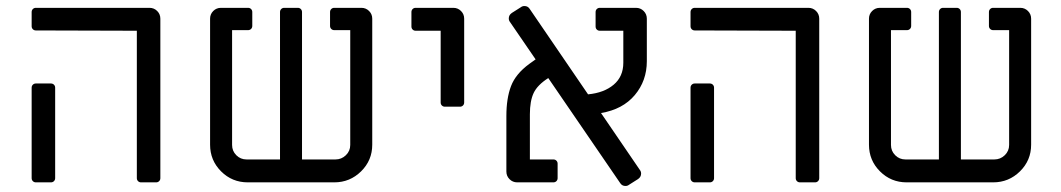

<svg xmlns="http://www.w3.org/2000/svg" viewBox="-20 -605 3521 637"><path d="M434 -14V-503L99 -504Q93 -504 89 -508Q85 -512 85 -518V-565Q85 -571 89 -575Q93 -579 99 -579H476Q491 -579 501.5 -568.5Q512 -558 512 -543V-14Q512 -8 508 -4Q504 0 498 0H448Q442 0 438 -4Q434 -8 434 -14ZM85 -14V-314Q85 -320 89 -324Q93 -328 99 -328H149Q155 -328 159 -324Q163 -320 163 -314V-14Q163 -8 159 -4Q155 0 149 0H99Q93 0 89 -4Q85 -8 85 -14Z M677 -125V-543Q677 -558 687.5 -568.5Q698 -579 713 -579H803Q809 -579 813 -575Q817 -571 817 -565V-519Q817 -513 813 -509Q809 -505 803 -505H750V-124Q750 -104 764 -90Q778 -76 798 -76H909V-565Q909 -571 913 -575Q917 -579 923 -579H968Q974 -579 978 -575Q982 -571 982 -565V-76H1093Q1113 -76 1127.5 -90Q1142 -104 1142 -124V-505H1089Q1083 -505 1079 -509Q1075 -513 1075 -519V-565Q1075 -571 1079 -575Q1083 -579 1089 -579H1179Q1194 -579 1204.5 -568.5Q1215 -558 1215 -543V-125Q1215 -73 1178 -36.5Q1141 0 1089 0H802Q750 0 713.5 -36.5Q677 -73 677 -125Z M1442 -265V-503H1359Q1353 -503 1349 -507Q1345 -511 1345 -517V-565Q1345 -571 1349 -575Q1353 -579 1359 -579H1484Q1499 -579 1509.5 -568.5Q1520 -558 1520 -543V-265Q1520 -259 1516 -255Q1512 -251 1506 -251H1456Q1450 -251 1446 -255Q1442 -259 1442 -265Z M2038 3 1799 -346Q1763 -323 1750.5 -296.5Q1738 -270 1738 -226V-76H1816Q1822 -76 1826 -72Q1830 -68 1830 -62V-14Q1830 -8 1826 -4Q1822 0 1816 0H1696Q1681 0 1670.5 -10.5Q1660 -21 1660 -36V-220Q1660 -279 1675.5 -319.5Q1691 -360 1736 -393L1757 -408L1672 -532Q1668 -537 1668 -544Q1668 -555 1678 -562L1708 -581Q1713 -585 1720 -585Q1731 -585 1737 -576L1931 -292Q1984 -297 2016 -324Q2048 -351 2048 -397V-503H1970Q1964 -503 1960 -507Q1956 -511 1956 -517V-565Q1956 -571 1960 -575Q1964 -579 1970 -579H2090Q2105 -579 2115.5 -568.5Q2126 -558 2126 -543V-402Q2126 -337 2086 -289.5Q2046 -242 1974 -230L2103 -41Q2107 -36 2107 -29Q2107 -18 2097 -11L2067 8Q2062 12 2055 12Q2044 12 2038 3Z M2620 -14V-503L2285 -504Q2279 -504 2275 -508Q2271 -512 2271 -518V-565Q2271 -571 2275 -575Q2279 -579 2285 -579H2662Q2677 -579 2687.5 -568.5Q2698 -558 2698 -543V-14Q2698 -8 2694 -4Q2690 0 2684 0H2634Q2628 0 2624 -4Q2620 -8 2620 -14ZM2271 -14V-314Q2271 -320 2275 -324Q2279 -328 2285 -328H2335Q2341 -328 2345 -324Q2349 -320 2349 -314V-14Q2349 -8 2345 -4Q2341 0 2335 0H2285Q2279 0 2275 -4Q2271 -8 2271 -14Z M2863 -125V-543Q2863 -558 2873.5 -568.5Q2884 -579 2899 -579H2989Q2995 -579 2999 -575Q3003 -571 3003 -565V-519Q3003 -513 2999 -509Q2995 -505 2989 -505H2936V-124Q2936 -104 2950 -90Q2964 -76 2984 -76H3095V-565Q3095 -571 3099 -575Q3103 -579 3109 -579H3154Q3160 -579 3164 -575Q3168 -571 3168 -565V-76H3279Q3299 -76 3313.5 -90Q3328 -104 3328 -124V-505H3275Q3269 -505 3265 -509Q3261 -513 3261 -519V-565Q3261 -571 3265 -575Q3269 -579 3275 -579H3365Q3380 -579 3390.5 -568.5Q3401 -558 3401 -543V-125Q3401 -73 3364 -36.5Q3327 0 3275 0H2988Q2936 0 2899.5 -36.5Q2863 -73 2863 -125Z"/></svg>

Font: Miriam Libre
Style: Regular
Weight: 400
Version: Version 1.000